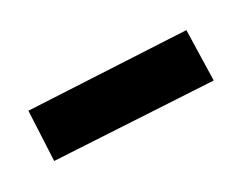

<svg xmlns="http://www.w3.org/2000/svg" viewBox="-29 -781 314 249"><g transform="rotate(5 128.0 -657.0)"><path d="M246 -687 205 -749 10 -627 49 -565Z"/></g></svg>

Font: NT Somic
Style: Regular
Weight: 400
Designer: Ravid Balaliev — lead type designer, mastering
Michael Voronin — secret advisor, marketing
Ivan Kovalenko — best boy
Foundry: NT Type
Version: Version 0.7